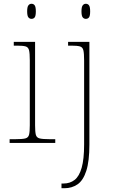

<svg xmlns="http://www.w3.org/2000/svg" viewBox="-20 -758 604 1018"><path d="M31 0V-20H61Q98 -20 114 -24Q130 -28 134 -43.5Q138 -59 138 -94V-438Q138 -475 134 -491.5Q130 -508 115.5 -512Q101 -516 71 -516H53V-536H166V-94Q166 -59 170 -43.5Q174 -28 190.5 -24Q207 -20 243 -20H273V0ZM147 -658Q137 -658 130.5 -666Q124 -674 124 -698Q124 -721 130.5 -729.5Q137 -738 147 -738Q158 -738 164 -729.5Q170 -721 170 -698Q170 -674 164 -666Q158 -658 147 -658ZM306 240V215H317Q351 215 375.5 196Q400 177 413 131.5Q426 86 426 8V-438Q426 -475 422 -491.5Q418 -508 403.5 -512Q389 -516 359 -516H341V-536H454V8Q454 97 437.5 148Q421 199 391 219.5Q361 240 322 240ZM435 -658Q425 -658 418.5 -666Q412 -674 412 -698Q412 -721 418.5 -729.5Q425 -738 435 -738Q446 -738 452 -729.5Q458 -721 458 -698Q458 -674 452 -666Q446 -658 435 -658Z"/></svg>

Font: Noto Serif Ethiopic Thin
Style: Regular
Weight: 250
Version: Version 2.102